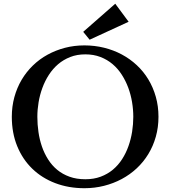

<svg xmlns="http://www.w3.org/2000/svg" viewBox="-20 -975 907 1024"><path d="M825.2 -352.1Q825.2 -295.9 811 -245.8Q796.9 -195.8 771 -153.3Q745.1 -110.8 709 -77.1Q672.9 -43.5 628.9 -20Q585 3.4 534.7 16.1Q484.4 28.8 430.2 28.8Q345.7 28.8 274.7 1.7Q203.6 -25.4 152.1 -75.2Q100.6 -125 71.8 -195.3Q43 -265.6 43 -352.1Q43 -407.2 56.6 -457Q70.3 -506.8 95.2 -549.1Q120.1 -591.3 155.3 -625.5Q190.4 -659.7 233.6 -683.3Q276.9 -707 326.4 -720Q376 -732.9 430.2 -732.9Q484.4 -732.9 534.9 -720.5Q585.4 -708 629.4 -684.6Q673.3 -661.1 709.5 -627.4Q745.6 -593.8 771.2 -551.3Q796.9 -508.8 811 -458.7Q825.2 -408.7 825.2 -352.1ZM690.9 -352.1Q690.9 -390.6 684.3 -430.4Q677.7 -470.2 664.1 -507.1Q650.4 -543.9 629.6 -576.4Q608.9 -608.9 580.3 -633.1Q551.8 -657.2 515.6 -671.1Q479.5 -685.1 435.1 -685.1Q390.6 -685.1 354.5 -670.9Q318.4 -656.7 290 -632.6Q261.7 -608.4 240.7 -575.9Q219.7 -543.5 206.1 -506.3Q192.4 -469.2 185.8 -429.7Q179.2 -390.1 179.2 -352.1Q179.2 -311.5 185.1 -271Q190.9 -230.5 203.6 -193.6Q216.3 -156.7 236.6 -124.8Q256.8 -92.8 285.2 -69.3Q313.5 -45.9 350.8 -32.5Q388.2 -19 435.1 -19Q480.5 -19 517.1 -32.7Q553.7 -46.4 582.3 -70.3Q610.8 -94.2 631.3 -126.2Q651.9 -158.2 665 -195.3Q678.2 -232.4 684.6 -272.5Q690.9 -312.5 690.9 -352.1ZM666 -858.9 458 -763.2 423.8 -805.2 594.7 -955.1Z"/></svg>

Font: Original Surfer
Style: Regular
Weight: 400
Designer: Astigmatic (AOETI)
Foundry: Astigmatic (AOETI)
Version: Version 1.001